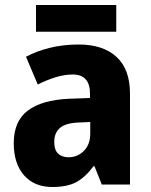

<svg xmlns="http://www.w3.org/2000/svg" viewBox="-20 -738 603 768"><path d="M295 -560Q392 -560 446 -510.5Q500 -461 500 -363V0H387L358 -73H354Q322 -30 286 -10Q250 10 189 10Q117 10 76 -37Q35 -84 35 -165Q35 -253 91 -295.5Q147 -338 256 -343L340 -346V-363Q340 -440 271 -440Q239 -440 204 -429.5Q169 -419 131 -400L84 -511Q127 -534 180.5 -547Q234 -560 295 -560ZM296 -248Q242 -246 219.5 -226Q197 -206 197 -171Q197 -138 212.5 -123.5Q228 -109 254 -109Q290 -109 315.5 -134.5Q341 -160 341 -204V-250ZM445 -718V-611H124V-718Z"/></svg>

Font: Noto Sans Devanagari UI SemiCondensed ExtraBold
Style: Regular
Weight: 800
Width: 4
Designer: Jelle Bosma - Monotype Design Team
Foundry: Monotype Imaging Inc.
Version: Version 2.004; ttfautohint (v1.8.4.7-5d5b)